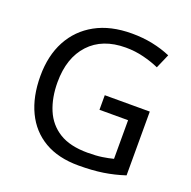

<svg xmlns="http://www.w3.org/2000/svg" viewBox="-129 -852 986 990"><g transform="rotate(20 364.0 -357.0)"><path d="M407 -377H654V-27Q596 -8 537 1Q478 10 403 10Q292 10 216 -34.5Q140 -79 100.5 -161.5Q61 -244 61 -357Q61 -469 105 -551Q149 -633 231.5 -678.5Q314 -724 431 -724Q491 -724 544.5 -713Q598 -702 644 -682L610 -604Q572 -621 524.5 -633Q477 -645 426 -645Q298 -645 226.5 -568Q155 -491 155 -357Q155 -272 182.5 -206.5Q210 -141 269 -104.5Q328 -68 424 -68Q471 -68 504 -73Q537 -78 564 -85V-297H407Z"/></g></svg>

Font: Noto Sans Takri
Style: Regular
Weight: 400
Designer: Monotype Design Team
Foundry: Monotype Imaging Inc.
Version: Version 2.003; ttfautohint (v1.8.4.7-5d5b)